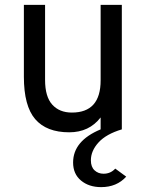

<svg xmlns="http://www.w3.org/2000/svg" viewBox="-20 -531 603 788"><path d="M395 237Q345 237 312.5 210Q280 183 280 136Q280 47 393 0V-49Q346 12 264 12Q171 12 124.5 -42Q78 -96 78 -216V-511H165V-203Q165 -134 194.5 -101.5Q224 -69 275 -69Q393 -69 393 -201V-511H480V0Q416 19 384.5 53.5Q353 88 353 127Q353 154 368 168Q383 182 405 182Q434 182 453 161L498 194Q459 237 395 237Z"/></svg>

Font: Overpass
Style: Regular
Weight: 400
Designer: Delve Withrington, Thomas Jockin
Foundry: Delve Fonts
Version: Version 3.000;DELV;Overpass